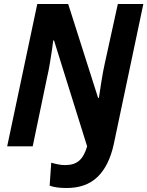

<svg xmlns="http://www.w3.org/2000/svg" viewBox="-20 -734 739 963"><path d="M314 209Q287 209 265.5 206Q244 203 229 197L237 82Q254 87 271.5 90.5Q289 94 307 94Q352 94 377.5 71.5Q403 49 417 0L251 -531H247Q246 -518 241 -485.5Q236 -453 230 -416Q224 -379 217 -350L144 0H16L167 -714H322L472 -243H476Q481 -276 488.5 -324.5Q496 -373 505 -413L571 -714H699L550 -8Q526 99 468.5 154Q411 209 314 209Z"/></svg>

Font: Noto Sans SemiCondensed
Style: Bold Italic
Weight: 700
Width: 4
Italic angle: -12°
Designer: Monotype Design Team
Foundry: Monotype Imaging Inc.
Version: Version 2.013; ttfautohint (v1.8.4.7-5d5b)